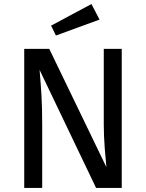

<svg xmlns="http://www.w3.org/2000/svg" viewBox="-20 -931 723 951"><path d="M583 0H456L176 -585Q182 -516 185.5 -457.5Q189 -399 189 -316V0H100V-689H224L507 -103Q504 -129 499 -194Q494 -259 494 -313V-689H583ZM473 -834 257 -755 233 -804 433 -911Z"/></svg>

Font: Fira GO
Style: Regular
Weight: 400
Designer: Carrois Corporate
Foundry: Carrois Corporate GbR
Version: Version 0.300